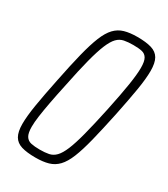

<svg xmlns="http://www.w3.org/2000/svg" viewBox="-176 -778 761 869"><g transform="rotate(30 204.5 -344.0)"><path d="M153 8Q108 8 80 -0.5Q52 -9 39 -31.5Q26 -54 26 -95Q26 -135 36 -196Q46 -257 64 -344Q82 -434 97.5 -496Q113 -558 129 -597.5Q145 -637 165.5 -658.5Q186 -680 214 -688Q242 -696 281 -696Q326 -696 354.5 -687.5Q383 -679 396 -656.5Q409 -634 409 -592Q409 -552 399 -491.5Q389 -431 371 -344Q352 -254 336.5 -192Q321 -130 305 -90.5Q289 -51 268.5 -29.5Q248 -8 220 0Q192 8 153 8ZM152 -33Q179 -33 199 -37Q219 -41 234.5 -57Q250 -73 264 -106.5Q278 -140 293 -197.5Q308 -255 327 -344Q346 -434 355 -491.5Q364 -549 364 -582Q364 -616 355 -631.5Q346 -647 328.5 -651Q311 -655 283 -655Q256 -655 235.5 -651Q215 -647 199.5 -631Q184 -615 170 -581.5Q156 -548 141 -490.5Q126 -433 108 -344Q95 -284 86.5 -238.5Q78 -193 73.5 -160.5Q69 -128 69 -105Q69 -72 78.5 -56.5Q88 -41 106.5 -37Q125 -33 152 -33Z"/></g></svg>

Font: Saira ExtraCondensed ExtraLight
Style: Italic
Weight: 250
Width: 2
Italic angle: -12°
Designer: Hector Gatti with collaboration of the Omnibus-Type team
Foundry: Omnibus-Type
Version: Version 1.101